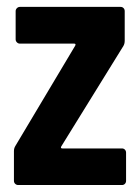

<svg xmlns="http://www.w3.org/2000/svg" viewBox="-20 -531 401 551"><path d="M32.2 0Q27.3 0 23.7 -3.4Q20 -6.8 20 -12.2V-97.2Q20 -105.5 23.9 -111.8L195.8 -399.9Q198.7 -405.8 192.9 -405.8H37.1Q32.2 -405.8 28.6 -409.4Q24.9 -413.1 24.9 -418V-499Q24.9 -503.9 28.6 -507.6Q32.2 -511.2 37.1 -511.2H326.2Q331.1 -511.2 334.5 -507.8Q337.9 -504.4 337.9 -499V-414.1Q337.9 -405.3 334 -398.9L155.8 -110.8Q152.8 -105 159.2 -105H330.1Q335 -105 338.4 -101.6Q341.8 -98.1 341.8 -92.8V-12.2Q341.8 -6.8 338.4 -3.4Q335 0 330.1 0Z"/></svg>

Font: Barlow Condensed SemiBold
Style: Regular
Weight: 600
Width: 3
Designer: Jeremy Tribby
Foundry: Tribby Type
Version: Version 1.422;hotconv 1.0.109;makeotfexe 2.5.65596